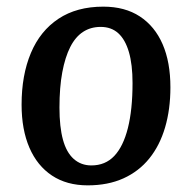

<svg xmlns="http://www.w3.org/2000/svg" viewBox="-20 -544 578 578"><path d="M244 14Q181 14 136.5 -15.5Q92 -45 68.5 -99.5Q45 -154 45 -229Q45 -318 73 -384.5Q101 -451 156 -487.5Q211 -524 291 -524Q356 -524 401 -494.5Q446 -465 469.5 -411Q493 -357 493 -281Q493 -215 477 -160.5Q461 -106 429.5 -67Q398 -28 351.5 -7Q305 14 244 14ZM255 -46Q297 -46 324 -74.5Q351 -103 365 -158.5Q379 -214 379 -294Q379 -350 368 -387.5Q357 -425 336 -444Q315 -463 283 -463Q253 -463 230 -448Q207 -433 191.5 -402.5Q176 -372 167.5 -326.5Q159 -281 159 -220Q159 -162 169.5 -123.5Q180 -85 202 -65.5Q224 -46 255 -46Z"/></svg>

Font: Literata 18pt Medium
Style: Italic
Weight: 500
Italic angle: -2°
Designer: Latin by Veronika Burian and Jose Scaglione. Greek by Irene Vlachou. Cyrillic by Vera Evstafieva
Foundry: TypeTogether
Version: Version 3.103;gftools[0.9.29]